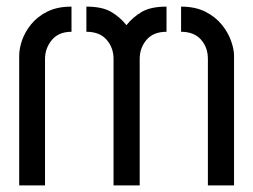

<svg xmlns="http://www.w3.org/2000/svg" viewBox="-20 -560 765 580"><path d="M323 0V-382Q323 -416 302 -440Q281 -464 241 -464V-540Q289 -540 316 -524Q343 -508 362 -484Q382 -509 409 -524.5Q436 -540 483 -540V-464Q443 -464 422.5 -439.5Q402 -415 402 -382V0ZM38 0V-392Q38 -413 46.5 -438Q55 -463 74 -486.5Q93 -510 123 -525Q153 -540 196 -540V-464Q157 -464 136.5 -439Q116 -414 116 -382V0ZM608 0V-382Q608 -417 587 -440.5Q566 -464 527 -464V-540Q570 -540 600.5 -524.5Q631 -509 650 -485.5Q669 -462 678 -436.5Q687 -411 687 -392V0Z"/></svg>

Font: Stick No Bills ExtraLight
Style: Regular
Weight: 400
Version: Version 2.000